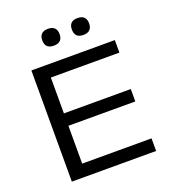

<svg xmlns="http://www.w3.org/2000/svg" viewBox="-147 -928 923 1037"><g transform="rotate(-20 314.5 -410.0)"><path d="M87.1 0V-639H172.9V0ZM102.7 0V-72.4H571.5V0ZM134.1 -289.8V-361.1H557.3V-289.8ZM102.1 -567.1V-639H566.8V-567.1ZM247.3 -723.1Q222.7 -723.1 210.3 -735.4Q197.9 -747.8 197.9 -770.4V-772.9Q197.9 -795.1 210.3 -807.5Q222.7 -819.9 247.3 -819.9Q272.6 -819.9 285 -807.5Q297.5 -795.1 297.5 -772.9V-770.4Q297.5 -747.9 285 -735.5Q272.6 -723.1 247.3 -723.1ZM417.5 -723.1Q392.4 -723.1 380.3 -735.4Q368.1 -747.8 368.1 -770.4V-772.9Q368.1 -795.1 380.3 -807.5Q392.4 -819.9 417.5 -819.9Q442.3 -819.9 454.7 -807.5Q467.1 -795.1 467.1 -772.9V-770.4Q467.1 -747.9 454.7 -735.5Q442.3 -723.1 417.5 -723.1Z"/></g></svg>

Font: Anek Gurmukhi Medium SemiExpanded
Style: Regular
Weight: 500
Width: 6
Version: Version 1.003